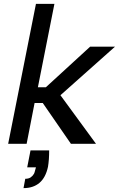

<svg xmlns="http://www.w3.org/2000/svg" viewBox="-20 -740 612 988"><path d="M233 34Q233 58 231.5 79Q230 100 227 118Q215 174 183 201Q151 228 101 228L110 180Q127 180 137.5 173Q148 166 155 154Q157 150 158 146.5Q159 143 160 139L165 121H120L137 34ZM165 -720H260L175 -291H216L444 -500H572L291 -250L474 0H345L200 -210H158L117 0H22Z"/></svg>

Font: Albert Sans Medium
Style: Italic
Weight: 500
Italic angle: -11.25°
Designer: Andreas Rasmussen
Foundry: a.Foundry
Version: Version 1.025